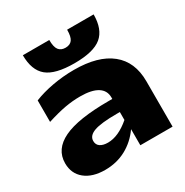

<svg xmlns="http://www.w3.org/2000/svg" viewBox="-188 -970 1106 1146"><g transform="rotate(-30 365.0 -396.5)"><path d="M22 -130.9Q22 -227.1 121.8 -275.1Q221.7 -323.2 433.1 -323.2H458V-334Q458 -381.8 417.7 -407Q377.4 -432.1 298.8 -432.1Q246.1 -432.1 193.6 -422.6Q141.1 -413.1 67.9 -390.1V-538.1Q124 -561 197.3 -574.5Q270.5 -587.9 346.2 -587.9Q511.7 -587.9 599.4 -517.3Q687 -446.8 687 -313V0H464.8V-110.8Q419.9 -46.9 355 -12Q290 22.9 210.9 22.9Q123.5 22.9 72.8 -18.3Q22 -59.6 22 -130.9ZM233.9 -162.1Q233.9 -136.2 253.4 -123Q272.9 -109.9 306.2 -109.9Q378.4 -109.9 458 -178.2V-232.9H437Q327.6 -232.9 280.8 -215.8Q233.9 -198.7 233.9 -162.1ZM308.1 -815.9Q308.1 -767.6 323.5 -747.3Q338.9 -727.1 370.1 -727.1Q401.4 -727.1 416.3 -747.3Q431.2 -767.6 431.2 -815.9H613.8Q613.8 -713.4 557.9 -666.7Q502 -620.1 370.1 -620.1Q237.8 -620.1 181.9 -666.5Q126 -712.9 126 -815.9Z"/></g></svg>

Font: Mattone
Style: Bold
Weight: 700
Width: 6
Designer: Nunzio Mazzaferro
Foundry: Collletttivo
Version: Version 2.000;Glyphs 3.2 (3217)